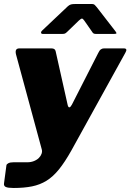

<svg xmlns="http://www.w3.org/2000/svg" viewBox="-32 -771 649 956"><path d="M36 165Q8 165 -3 160Q-14 155 -12 142L0 52Q1 46 10 41.5Q19 37 35 37H104Q122 37 137 31Q152 25 161.5 15.5Q171 6 175 -5.5Q179 -17 176 -27L48 -499Q40 -530 64 -530H225Q242 -530 245 -516L305 -248Q308 -236 313.5 -236.5Q319 -237 326 -250L457 -507Q463 -520 470 -525Q477 -530 485 -530H585Q605 -530 592 -508L323 -21Q291 36 261.5 72.5Q232 109 199.5 129Q167 149 127.5 157Q88 165 36 165ZM388 -668Q381 -678 376.5 -678.5Q372 -679 361 -669L302 -612Q295 -605 290 -603.5Q285 -602 276 -602H182Q173 -602 172.5 -608Q172 -614 178 -619L306 -740Q314 -747 321.5 -749Q329 -751 342 -751H426Q436 -751 441 -745Q446 -739 450 -735L543 -615Q550 -606 547 -604Q544 -602 534 -602H446Q437 -602 433 -605Q429 -608 425 -615Z"/></svg>

Font: Libre Franklin Thin ExtraBold
Style: Italic
Weight: 800
Italic angle: -8°
Version: Version 2.000